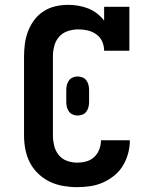

<svg xmlns="http://www.w3.org/2000/svg" viewBox="-20 -763 640 791"><path d="M297 8Q269 8 240 3Q211 -2 185 -14.5Q159 -27 137.5 -47.5Q116 -68 103 -93.5Q90 -119 84.5 -147.5Q79 -176 79 -205V-530Q79 -556 82.5 -582.5Q86 -609 95.5 -634Q105 -659 121 -680.5Q137 -702 159.5 -716.5Q182 -731 208 -737Q234 -743 261 -743Q282 -743 302.5 -739.5Q323 -736 342.5 -728.5Q362 -721 379 -708Q396 -695 409 -678V-735H513V-554H409Q409 -574 401 -592Q393 -610 377 -621.5Q361 -633 341.5 -637.5Q322 -642 302 -642Q281 -642 259.5 -635Q238 -628 223.5 -611.5Q209 -595 203.5 -573.5Q198 -552 198 -530V-205Q198 -184 203 -163Q208 -142 221.5 -125Q235 -108 255.5 -100.5Q276 -93 297 -93Q317 -93 335.5 -98Q354 -103 368 -116Q382 -129 389 -147.5Q396 -166 396 -185Q396 -185 396 -185Q396 -185 396 -185H515Q515 -185 515 -184.5Q515 -184 515 -184Q515 -157 507.5 -130Q500 -103 486 -80Q472 -57 450.5 -39.5Q429 -22 404 -11Q379 0 352 4Q325 8 297 8ZM300 -287Q290 -287 280 -291Q270 -295 264 -303.5Q258 -312 255.5 -322Q253 -332 253 -342V-393Q253 -403 255.5 -413Q258 -423 264 -431.5Q270 -440 280 -444Q290 -448 300 -448Q310 -448 320 -444Q330 -440 336 -431.5Q342 -423 344.5 -413Q347 -403 347 -393V-342Q347 -332 344.5 -322Q342 -312 336 -303.5Q330 -295 320 -291Q310 -287 300 -287Z"/></svg>

Font: Iosevka Slab Extended
Style: Bold
Weight: 700
Width: 7
Monospace: yes
Designer: Belleve Invis
Foundry: Belleve Invis
Version: Version 11.1.0; ttfautohint (v1.8.3)